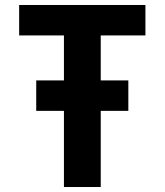

<svg xmlns="http://www.w3.org/2000/svg" viewBox="-20 -750 660 770"><path d="M125.3 -427.5H494.7V-305.4H125.3ZM236.4 0V-730H384V0ZM56.8 -730H563.2V-607.9H56.8Z"/></svg>

Font: Monaspace Neon Var ExtraLight
Style: Regular
Weight: 200
Designer: Riley Cran and the Lettermatic Team
Version: Version 1.200 (Monaspace Neon Var)